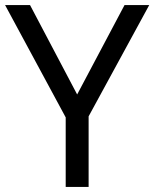

<svg xmlns="http://www.w3.org/2000/svg" viewBox="-20 -734 606 754"><path d="M283 -363 98 -714H0L238 -273V0H328V-277L566 -714H469Z"/></svg>

Font: Noto Sans Gujarati UI
Style: Regular
Weight: 400
Designer: Jelle Bosma - Monotype Design Team, Universal Thirst
Foundry: Monotype Imaging Inc.
Version: Version 2.106